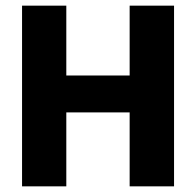

<svg xmlns="http://www.w3.org/2000/svg" viewBox="-20 -659 693 679"><path d="M214.5 0H58V-639H214.5ZM595.5 0H438.5V-639H595.5ZM148 -392H497.5V-261.5H148Z"/></svg>

Font: Anek Latin
Style: Bold
Weight: 700
Designer: Yesha Goshar
Foundry: Ek Type
Version: Version 1.003